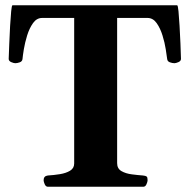

<svg xmlns="http://www.w3.org/2000/svg" viewBox="-20 -713 724 733"><path d="M163.1 0Q154.8 0 150.6 -9.8Q146.5 -19.5 146.5 -24.9Q146.5 -41 162.6 -43Q185.5 -44.4 208.7 -48.1Q231.9 -51.8 247.6 -61.3Q263.2 -70.8 263.2 -88.9V-644.5H141.1Q120.1 -644.5 106.2 -625Q92.3 -605.5 83.7 -577.9Q75.2 -550.3 71 -524.9Q66.9 -499.5 65.9 -487.8Q64.9 -478.5 55.4 -475.1Q45.9 -471.7 38.1 -471.7Q32.7 -471.7 22.9 -475.8Q13.2 -480 13.2 -488.3Q14.2 -512.2 15.4 -546.6Q16.6 -581.1 18.6 -614.5Q20.5 -647.9 22.7 -670.4Q24.9 -692.9 27.8 -692.9H656.2Q659.2 -692.9 661.4 -670.4Q663.6 -647.9 665.5 -614.5Q667.5 -581.1 668.9 -546.6Q670.4 -512.2 670.9 -488.3Q670.9 -480 661.1 -475.8Q651.4 -471.7 646 -471.7Q638.2 -471.7 628.7 -475.1Q619.1 -478.5 618.2 -487.8Q616.7 -499.5 612.8 -524.9Q608.9 -550.3 600.3 -577.9Q591.8 -605.5 577.9 -625Q564 -644.5 543 -644.5H427.2V-90.3Q427.2 -69.3 443.6 -59.8Q460 -50.3 483.2 -47.4Q506.3 -44.4 525.9 -43Q536.1 -42 539.8 -39.1Q543.5 -36.1 543.5 -24.9Q543.5 -19.5 539.3 -9.8Q535.2 0 526.9 0Z"/></svg>

Font: Gelasio
Style: Bold
Weight: 700
Designer: Eben Sorkin
Foundry: Eben Sorkin
Version: Version 1.008